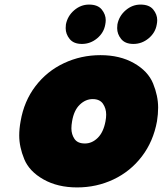

<svg xmlns="http://www.w3.org/2000/svg" viewBox="-20 -812 711 839"><path d="M317 7Q232 7 170 -28Q108 -63 86 -116.5Q64 -170 64 -220Q64 -249 70 -282Q85 -370 135 -435.5Q185 -501 259.5 -536Q334 -571 419 -571Q504 -571 565.5 -536Q627 -501 649 -447Q671 -393 671 -342Q671 -313 666 -282Q650 -194 600 -128.5Q550 -63 476 -28Q402 7 317 7ZM351 -185Q382 -185 407 -209.5Q432 -234 441 -282Q444 -298 444 -311Q444 -338 430 -358.5Q416 -379 385 -379Q354 -379 328.5 -354.5Q303 -330 295 -282Q292 -265 292 -251Q292 -225 305.5 -205Q319 -185 351 -185ZM338 -620Q302 -620 284.5 -641.5Q267 -663 267 -689Q267 -697 268 -705Q275 -742 304 -767Q333 -792 369 -792Q407 -792 424.5 -770.5Q442 -749 442 -724Q442 -715 440 -705Q434 -669 404.5 -644.5Q375 -620 338 -620ZM563 -620Q527 -620 509.5 -641.5Q492 -663 492 -689Q492 -697 493 -705Q500 -742 529 -767Q558 -792 594 -792Q632 -792 649.5 -770.5Q667 -749 667 -724Q667 -715 665 -705Q659 -669 629.5 -644.5Q600 -620 563 -620Z"/></svg>

Font: Fz Poppins Black
Style: Italic
Weight: 900
Italic angle: -10°
Designer: Ninad Kale (Devanagari), Jonny Pinhorn (Latin)
Foundry: Indian Type Foundry
Version: Vit hóa bi Vntype.Com & FontZin.Com